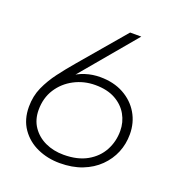

<svg xmlns="http://www.w3.org/2000/svg" viewBox="-128 -800 866 922"><g transform="rotate(20 305.0 -338.5)"><path d="M277 14Q215 14 162.5 -9.5Q110 -33 78 -79Q46 -125 46 -190Q46 -245 66.5 -290.5Q87 -336 119 -378.5Q151 -421 187 -463L381 -691H438L182 -386L181 -397Q209 -418 245 -429.5Q281 -441 320 -441Q389 -441 440 -413Q491 -385 519 -337.5Q547 -290 547 -231Q547 -181 529 -137.5Q511 -94 476 -59.5Q441 -25 391 -5.5Q341 14 277 14ZM281 -30Q352 -30 400.5 -57.5Q449 -85 473.5 -130.5Q498 -176 498 -230Q498 -275 476.5 -313Q455 -351 413.5 -374Q372 -397 311 -397Q253 -397 203.5 -371Q154 -345 124.5 -299Q95 -253 95 -192Q95 -142 120 -105.5Q145 -69 187 -49.5Q229 -30 281 -30Z"/></g></svg>

Font: MuseoModerno Thin ExtraLight
Style: Italic
Weight: 250
Italic angle: -9°
Version: Version 1.003